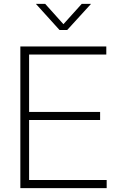

<svg xmlns="http://www.w3.org/2000/svg" viewBox="-20 -966 611 986"><path d="M84.5 0V-727.5H525.9V-686H129.4V-391.1H494.1V-349.6H129.4V-41.5H527.8V0ZM211.9 -946.3 305.7 -841.8 399.9 -946.3H446.8V-945.3L325.2 -812H285.6L165 -945.3V-946.3Z"/></svg>

Font: Inter 28pt ExtraLight
Style: Regular
Weight: 250
Designer: Rasmus Andersson
Foundry: rsms
Version: Version 4.001;git-66647c0bb